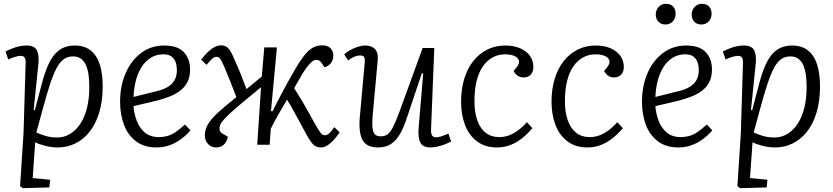

<svg xmlns="http://www.w3.org/2000/svg" viewBox="-20 -757 4358 1004"><path d="M114 -426Q115 -446 109 -455.5Q103 -465 89 -465Q77 -465 58 -459.5Q39 -454 23 -446L9 -488Q27 -497 45 -504Q63 -511 81.5 -515Q100 -519 118 -519Q160 -519 172.5 -494.5Q185 -470 181 -426L156 -182L162 -180L200 -324Q214 -376 230 -413Q246 -450 266.5 -473.5Q287 -497 313 -508Q339 -519 370 -519Q423 -519 455.5 -492Q488 -465 502.5 -417.5Q517 -370 517 -306Q517 -226 498 -165.5Q479 -105 446.5 -65.5Q414 -26 372 -6Q330 14 283 14Q248 14 214.5 5Q181 -4 164 -13L151 174L242 183L238 223L99 227L85 216L103 -60ZM362 -462Q334 -462 313.5 -447.5Q293 -433 276 -401Q259 -369 241.5 -316Q224 -263 203 -185L170 -64Q188 -56 216 -47Q244 -38 279 -38Q316 -38 347 -57Q378 -76 400.5 -110.5Q423 -145 435 -193.5Q447 -242 447 -300Q447 -329 444 -357.5Q441 -386 432 -410Q423 -434 406 -448Q389 -462 362 -462Z M839 -519Q909 -519 941.5 -484Q974 -449 974 -394Q974 -353 958.5 -325Q943 -297 917 -279Q891 -261 861 -250Q831 -239 801 -231L678 -202Q681 -163 695 -125.5Q709 -88 737.5 -64Q766 -40 811 -40Q834 -40 855.5 -46Q877 -52 899 -67Q921 -82 947 -106L976 -75Q964 -61 946.5 -45.5Q929 -30 907 -16.5Q885 -3 857.5 5.5Q830 14 797 14Q734 14 691.5 -18Q649 -50 628.5 -104Q608 -158 608 -225Q608 -308 637 -374.5Q666 -441 718 -480Q770 -519 839 -519ZM905 -391Q905 -412 899 -430.5Q893 -449 877.5 -461Q862 -473 835 -473Q789 -473 754.5 -445Q720 -417 700.5 -367Q681 -317 678 -250L798 -280Q833 -288 856.5 -302Q880 -316 892.5 -337.5Q905 -359 905 -391Z M1397 -176 1405 -175Q1427 -219 1447 -257Q1467 -295 1484.5 -327Q1502 -359 1517.5 -384.5Q1533 -410 1544 -429Q1566 -463 1585 -483Q1604 -503 1623.5 -511.5Q1643 -520 1665 -520Q1693 -520 1708 -505Q1723 -490 1723 -468Q1723 -444 1711 -428Q1699 -412 1677 -405L1661 -429Q1653 -440 1642.5 -443Q1632 -446 1620.5 -440.5Q1609 -435 1596 -419Q1580 -402 1561 -370.5Q1542 -339 1518 -296Q1537 -267 1555.5 -236Q1574 -205 1590.5 -175.5Q1607 -146 1621 -120Q1633 -99 1641.5 -85Q1650 -71 1656 -63Q1662 -55 1667.5 -52.5Q1673 -50 1680 -50Q1692 -50 1703.5 -61.5Q1715 -73 1728 -92L1756 -65Q1740 -41 1723 -23Q1706 -5 1690 4.5Q1674 14 1659 14Q1643 14 1631 8Q1619 2 1607.5 -13.5Q1596 -29 1580 -58Q1566 -85 1549 -115.5Q1532 -146 1515 -177.5Q1498 -209 1481 -236Q1464 -207 1448 -179.5Q1432 -152 1419 -128.5Q1406 -105 1396 -84L1390 0H1325L1345 -301Q1280 -248 1238 -212.5Q1196 -177 1172 -154Q1148 -131 1138 -116Q1128 -101 1128 -87Q1127 -77 1131.5 -69.5Q1136 -62 1147 -56L1171 -43Q1168 -18 1152 -2Q1136 14 1111 14Q1085 14 1068 -4Q1051 -22 1051 -49Q1051 -78 1066.5 -105.5Q1082 -133 1118.5 -167Q1155 -201 1216 -249Q1201 -289 1186.5 -325.5Q1172 -362 1154 -405Q1145 -426 1138.5 -438Q1132 -450 1126 -455Q1120 -460 1112 -460Q1100 -460 1088.5 -449Q1077 -438 1060 -418L1032 -445Q1051 -470 1068.5 -486.5Q1086 -503 1103 -511.5Q1120 -520 1135 -520Q1151 -520 1162.5 -513.5Q1174 -507 1184.5 -490.5Q1195 -474 1208 -441Q1226 -402 1240 -366.5Q1254 -331 1269 -291L1349 -357L1362 -509H1428Z M1780 -473Q1793 -485 1812 -495.5Q1831 -506 1851.5 -512.5Q1872 -519 1890 -519Q1924 -519 1941.5 -499.5Q1959 -480 1955 -440L1928 -145Q1924 -89 1933 -66.5Q1942 -44 1970 -44Q1992 -44 2006 -54Q2020 -64 2034.5 -91.5Q2049 -119 2069 -173L2190 -506H2251L2234 -81Q2233 -60 2239 -49.5Q2245 -39 2261 -39Q2273 -39 2289 -44.5Q2305 -50 2325 -58L2339 -17Q2329 -12 2315.5 -6Q2302 0 2287 4.5Q2272 9 2257.5 11.5Q2243 14 2232 14Q2190 14 2177.5 -12.5Q2165 -39 2169 -88L2193 -373L2186 -374L2108 -142Q2091 -89 2070.5 -54.5Q2050 -20 2023 -3Q1996 14 1957 14Q1895 14 1874.5 -27Q1854 -68 1862 -150L1887 -427Q1889 -450 1884.5 -458.5Q1880 -467 1862 -467Q1849 -467 1833 -460.5Q1817 -454 1800 -441Z M2622 -519Q2667 -519 2700 -504.5Q2733 -490 2751 -465Q2769 -440 2769 -407Q2769 -382 2755.5 -367Q2742 -352 2718 -352Q2700 -352 2686.5 -361.5Q2673 -371 2666 -386L2681 -404Q2698 -425 2693.5 -440.5Q2689 -456 2669.5 -464.5Q2650 -473 2621 -473Q2586 -473 2556.5 -457Q2527 -441 2505.5 -410.5Q2484 -380 2472.5 -334Q2461 -288 2461 -228Q2461 -170 2476 -127.5Q2491 -85 2520 -62.5Q2549 -40 2591 -40Q2615 -40 2638.5 -48Q2662 -56 2686.5 -73.5Q2711 -91 2735 -118L2764 -87Q2750 -70 2731 -52Q2712 -34 2689 -19Q2666 -4 2638 5Q2610 14 2578 14Q2516 14 2474 -18Q2432 -50 2411.5 -104Q2391 -158 2391 -225Q2391 -290 2407.5 -344.5Q2424 -399 2455 -438Q2486 -477 2528.5 -498Q2571 -519 2622 -519Z M3095 -519Q3140 -519 3173 -504.5Q3206 -490 3224 -465Q3242 -440 3242 -407Q3242 -382 3228.5 -367Q3215 -352 3191 -352Q3173 -352 3159.5 -361.5Q3146 -371 3139 -386L3154 -404Q3171 -425 3166.5 -440.5Q3162 -456 3142.5 -464.5Q3123 -473 3094 -473Q3059 -473 3029.5 -457Q3000 -441 2978.5 -410.5Q2957 -380 2945.5 -334Q2934 -288 2934 -228Q2934 -170 2949 -127.5Q2964 -85 2993 -62.5Q3022 -40 3064 -40Q3088 -40 3111.5 -48Q3135 -56 3159.5 -73.5Q3184 -91 3208 -118L3237 -87Q3223 -70 3204 -52Q3185 -34 3162 -19Q3139 -4 3111 5Q3083 14 3051 14Q2989 14 2947 -18Q2905 -50 2884.5 -104Q2864 -158 2864 -225Q2864 -290 2880.5 -344.5Q2897 -399 2928 -438Q2959 -477 3001.5 -498Q3044 -519 3095 -519Z M3568 -519Q3638 -519 3670.5 -484Q3703 -449 3703 -394Q3703 -353 3687.5 -325Q3672 -297 3646 -279Q3620 -261 3590 -250Q3560 -239 3530 -231L3407 -202Q3410 -163 3424 -125.5Q3438 -88 3466.5 -64Q3495 -40 3540 -40Q3563 -40 3584.5 -46Q3606 -52 3628 -67Q3650 -82 3676 -106L3705 -75Q3693 -61 3675.5 -45.5Q3658 -30 3636 -16.5Q3614 -3 3586.5 5.5Q3559 14 3526 14Q3463 14 3420.5 -18Q3378 -50 3357.5 -104Q3337 -158 3337 -225Q3337 -308 3366 -374.5Q3395 -441 3447 -480Q3499 -519 3568 -519ZM3634 -391Q3634 -412 3628 -430.5Q3622 -449 3606.5 -461Q3591 -473 3564 -473Q3518 -473 3483.5 -445Q3449 -417 3429.5 -367Q3410 -317 3407 -250L3527 -280Q3562 -288 3585.5 -302Q3609 -316 3621.5 -337.5Q3634 -359 3634 -391ZM3409 -681Q3409 -704 3424 -720.5Q3439 -737 3462 -737Q3487 -737 3500 -723Q3513 -709 3513 -685Q3513 -662 3498.5 -645.5Q3484 -629 3459 -629Q3437 -629 3423 -643.5Q3409 -658 3409 -681ZM3597 -681Q3597 -704 3612 -720.5Q3627 -737 3650 -737Q3675 -737 3688 -723Q3701 -709 3701 -685Q3701 -662 3686.5 -645.5Q3672 -629 3647 -629Q3624 -629 3610.5 -643.5Q3597 -658 3597 -681Z M3865 -426Q3866 -446 3860 -455.5Q3854 -465 3840 -465Q3828 -465 3809 -459.5Q3790 -454 3774 -446L3760 -488Q3778 -497 3796 -504Q3814 -511 3832.5 -515Q3851 -519 3869 -519Q3911 -519 3923.5 -494.5Q3936 -470 3932 -426L3907 -182L3913 -180L3951 -324Q3965 -376 3981 -413Q3997 -450 4017.5 -473.5Q4038 -497 4064 -508Q4090 -519 4121 -519Q4174 -519 4206.5 -492Q4239 -465 4253.5 -417.5Q4268 -370 4268 -306Q4268 -226 4249 -165.5Q4230 -105 4197.5 -65.5Q4165 -26 4123 -6Q4081 14 4034 14Q3999 14 3965.5 5Q3932 -4 3915 -13L3902 174L3993 183L3989 223L3850 227L3836 216L3854 -60ZM4113 -462Q4085 -462 4064.5 -447.5Q4044 -433 4027 -401Q4010 -369 3992.5 -316Q3975 -263 3954 -185L3921 -64Q3939 -56 3967 -47Q3995 -38 4030 -38Q4067 -38 4098 -57Q4129 -76 4151.5 -110.5Q4174 -145 4186 -193.5Q4198 -242 4198 -300Q4198 -329 4195 -357.5Q4192 -386 4183 -410Q4174 -434 4157 -448Q4140 -462 4113 -462Z"/></svg>

Font: Literata Light
Style: Italic
Weight: 300
Italic angle: -2°
Designer: Latin by Veronika Burian and Jose Scaglione. Greek by Irene Vlachou. Cyrillic by Vera Evstafieva
Foundry: TypeTogether
Version: Version 3.103;gftools[0.9.29]